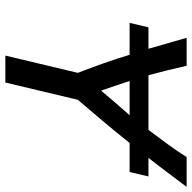

<svg xmlns="http://www.w3.org/2000/svg" viewBox="-20 -714 733 734"><g transform="rotate(90 347.0 -346.5)"><path d="M192 0 258 -277Q239 -326 221.5 -375.5Q204 -425 189 -475H67L84 -547H166Q155 -585 144.5 -622Q134 -659 124 -693H231Q239 -657 248 -620.5Q257 -584 267 -547H476Q504 -584 531 -621Q558 -658 580 -693H694Q668 -659 640.5 -622Q613 -585 583 -547H654L637 -475H526Q487 -426 446 -377Q405 -328 361 -277L295 0ZM326 -366Q347 -391 371 -419Q395 -447 420 -475H289Q298 -448 307.5 -420Q317 -392 326 -366Z"/></g></svg>

Font: Ubuntu Sans Medium
Style: Italic
Weight: 500
Italic angle: -13.5°
Designer: Dalton Maag Ltd
Foundry: Dalton Maag Ltd
Version: Version 1.006